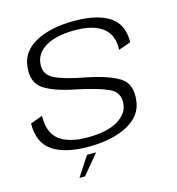

<svg xmlns="http://www.w3.org/2000/svg" viewBox="-108 -690 848 919"><g transform="rotate(-15 315.5 -230.0)"><path d="M254 4.5Q372 4.5 447.5 -36Q523 -76.5 531 -149.5Q541.5 -231 489 -264.5Q436.5 -298 323 -320.5Q226.5 -338 176.5 -362.2Q126.5 -386.5 134 -443Q139.5 -492 191 -521.8Q242.5 -551.5 333.5 -551.5Q426.5 -551.5 472.5 -514.5Q518.5 -477.5 514.5 -406L575 -427.5Q577.5 -514 517.5 -554.8Q457.5 -595.5 341 -595.5Q226 -595.5 152.2 -556.2Q78.5 -517 70 -444Q60 -364 111.8 -330Q163.5 -296 268 -276Q370 -254.5 422.2 -231Q474.5 -207.5 467 -148Q461.5 -101 409.2 -70.5Q357 -40 261 -40Q167.5 -40 120.5 -77Q73.5 -114 76.5 -196.5L16 -174.5Q15 -78 77 -36.8Q139 4.5 254 4.5ZM172.5 137H200L281 39.5H236Z"/></g></svg>

Font: Anybody SemiExpanded Light
Style: Italic
Weight: 300
Width: 6
Italic angle: -10°
Version: Version 1.113;gftools[0.9.25]